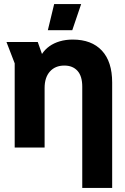

<svg xmlns="http://www.w3.org/2000/svg" viewBox="-20 -730 617 950"><path d="M387 200V-301.1Q387 -353.3 363.5 -379.4Q339.9 -405.6 298.5 -405.6Q253.3 -405.6 227 -376.2Q200.7 -346.7 200.7 -294.7V0H52.7V-416.6L12 -522.2H166.8L187.7 -463Q202.6 -485.6 224.8 -501.4Q246.9 -517.1 276 -525.6Q305.1 -534.2 339.8 -534.2Q433.3 -534.2 484.2 -479.5Q535 -424.9 535 -321.5V200ZM216.7 -580.5 248 -710H381.6L337.6 -580.5Z"/></svg>

Font: TikTok Sans Light
Style: Regular
Weight: 300
Version: Version 4.000